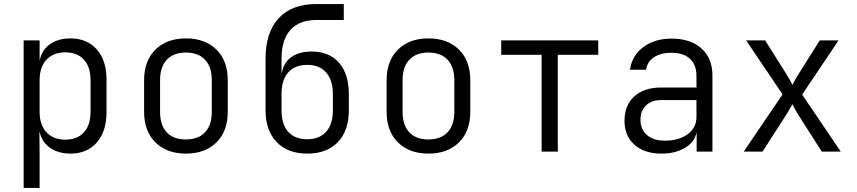

<svg xmlns="http://www.w3.org/2000/svg" viewBox="-20 -750 4240 950"><path d="M507 -357V-194Q507 -100 459 -45Q411 10 328 10Q269 10 228 -18.5Q187 -47 176 -97H175L176 15V180H97V-550H176V-453H177Q187 -503 227.5 -531.5Q268 -560 328 -560Q411 -560 459 -505.5Q507 -451 507 -357ZM428 -353Q428 -419 395 -455Q362 -491 303 -491Q244 -491 210 -454.5Q176 -418 176 -353V-197Q176 -132 210 -95.5Q244 -59 303 -59Q362 -59 395 -95Q428 -131 428 -197Z M693 -197V-353Q693 -449 749 -504.5Q805 -560 900 -560Q995 -560 1051 -504.5Q1107 -449 1107 -353V-197Q1107 -101 1051 -45.5Q995 10 900 10Q805 10 749 -45.5Q693 -101 693 -197ZM1028 -197V-353Q1028 -419 994.5 -454.5Q961 -490 900 -490Q839 -490 805.5 -454.5Q772 -419 772 -353V-197Q772 -131 805 -95.5Q838 -60 900 -60Q961 -60 994.5 -95.5Q1028 -131 1028 -197Z M1706 -285V-204Q1706 -103 1651.5 -46.5Q1597 10 1500 10Q1404 10 1349 -47Q1294 -104 1294 -204V-460Q1294 -590 1359 -660Q1424 -730 1545 -730H1681V-651H1545Q1461 -651 1417 -602Q1373 -553 1373 -460V-391H1375Q1383 -440 1421.5 -467.5Q1460 -495 1522 -495Q1609 -495 1657.5 -439.5Q1706 -384 1706 -285ZM1627 -285Q1627 -353 1594 -391Q1561 -429 1500 -429Q1439 -429 1406 -391.5Q1373 -354 1373 -285V-204Q1373 -135 1406 -98Q1439 -61 1500 -61Q1561 -61 1594 -98.5Q1627 -136 1627 -204Z M1893 -197V-353Q1893 -449 1949 -504.5Q2005 -560 2100 -560Q2195 -560 2251 -504.5Q2307 -449 2307 -353V-197Q2307 -101 2251 -45.5Q2195 10 2100 10Q2005 10 1949 -45.5Q1893 -101 1893 -197ZM2228 -197V-353Q2228 -419 2194.5 -454.5Q2161 -490 2100 -490Q2039 -490 2005.5 -454.5Q1972 -419 1972 -353V-197Q1972 -131 2005 -95.5Q2038 -60 2100 -60Q2161 -60 2194.5 -95.5Q2228 -131 2228 -197Z M2740 0H2660V-479H2460V-550H2940V-479H2740Z M3505 -377V0H3427V-96Q3418 -48 3370 -19Q3322 10 3253 10Q3168 10 3119 -34Q3070 -78 3070 -152Q3070 -229 3118.5 -273Q3167 -317 3251 -317H3426V-375Q3426 -430 3393.5 -459.5Q3361 -489 3302 -489Q3249 -489 3215.5 -466.5Q3182 -444 3177 -405H3097Q3107 -475 3163 -517Q3219 -559 3303 -559Q3396 -559 3450.5 -510.5Q3505 -462 3505 -377ZM3426 -171V-255H3252Q3204 -255 3176.5 -228.5Q3149 -202 3149 -157Q3149 -109 3181.5 -81.5Q3214 -54 3270 -54Q3339 -54 3382.5 -86Q3426 -118 3426 -171Z M3660 0 3852 -283 3672 -550H3766L3878 -372Q3889 -354 3901 -330Q3913 -354 3924 -372L4036 -550H4129L3949 -282L4140 0H4046L3926 -188Q3915 -206 3901 -234L3874 -188L3753 0Z"/></svg>

Font: JetBrains Mono Semi Light
Style: Regular
Weight: 350
Monospace: yes
Designer: Philipp Nurullin, Konstantin Bulenkov
Foundry: JetBrains
Version: 2.002